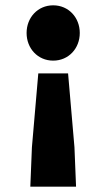

<svg xmlns="http://www.w3.org/2000/svg" viewBox="-20 -532 400 722"><path d="M94 170H266L260 22L236 -256H124L100 22ZM180 -304C238 -304 280 -350 280 -408C280 -466 238 -512 180 -512C122 -512 80 -466 80 -408C80 -350 122 -304 180 -304Z"/></svg>

Font: Source Sans Pro Black
Style: Regular
Weight: 900
Designer: Paul D. Hunt
Foundry: Adobe Systems Incorporated
Version: Version 3.006;hotconv 1.0.111;makeotfexe 2.5.65597